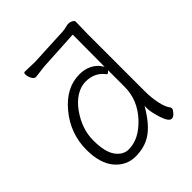

<svg xmlns="http://www.w3.org/2000/svg" viewBox="-197 -828 968 968"><g transform="rotate(-45 287.5 -344.0)"><path d="M413 -385Q411 -382 408 -382Q404 -382 402 -385Q367 -433 300 -433Q268 -433 233 -412Q200 -391 174 -355Q119 -278 119 -196Q119 -114 146 -76Q174 -37 214 -37Q288 -37 355 -109.5Q422 -182 422 -276V-381V-393ZM418 -646 350 -642 224 -635Q199 -634 175 -630Q152 -627 141 -626H140Q130 -626 121 -641Q112 -658 112 -674Q112 -685 120 -685L191 -683L399 -693Q414 -694 432 -699Q449 -704 465 -697Q480 -691 480 -681L478 -592V-185Q478 -141 487 -99Q496 -57 513 -36Q514 -33 514 -27.5Q514 -22 501 -7Q489 7 477 7Q457 7 441 -41Q425 -92 425 -118V-136L416 -121Q394 -85 371.5 -59.5Q349 -34 325 -18Q278 13 213 13Q149 13 105 -38Q61 -90 61 -186Q61 -302 136 -392Q210 -481 305 -481Q342 -481 370 -467Q398 -453 413 -431L422 -418V-434L423 -641V-646Z"/></g></svg>

Font: ToneOZ-Pinyin-WenKai-Light
Style: Light
Weight: 300
Designer: Fontworks Inc.
Foundry: ToneOZ
Version: Version 0.240331